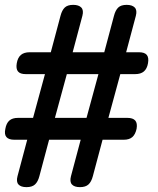

<svg xmlns="http://www.w3.org/2000/svg" viewBox="-31 -760 651 790"><path d="M91 -545H178L218 -695Q224 -718 235.5 -729Q247 -740 270 -740Q293 -740 303.5 -729Q314 -718 308 -695L268 -545H398L438 -695Q444 -718 455.5 -729Q467 -740 490 -740Q513 -740 523.5 -729Q534 -718 528 -695L488 -545H541Q564 -545 573 -534Q582 -523 578 -500Q574 -477 561 -466Q548 -455 525 -455H464L415 -275H493Q516 -275 525.5 -264Q535 -253 531 -230Q526 -207 513.5 -196Q501 -185 478 -185H391L351 -35Q345 -12 333 -1Q321 10 298 10Q275 10 265 -1Q255 -12 261 -35L301 -185H171L131 -35Q125 -12 113 -1Q101 10 78 10Q55 10 45 -1Q35 -12 41 -35L81 -185H28Q5 -185 -4.5 -196Q-14 -207 -9 -230Q-5 -253 7.5 -264Q20 -275 43 -275H105L154 -455H75Q52 -455 43 -466Q34 -477 38 -500Q42 -523 55 -534Q68 -545 91 -545ZM195 -275H325L374 -455H244Z"/></svg>

Font: Maple Mono NL
Style: Italic
Weight: 400
Italic angle: -10°
Monospace: yes
Designer: subframe7536
Version: Version 7.000